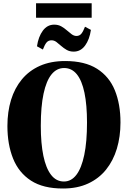

<svg xmlns="http://www.w3.org/2000/svg" viewBox="-20 -1120 768 1153"><path d="M359 12Q240 12.5 166.2 -35.2Q92.5 -83 58.5 -168Q24.5 -253 24.5 -363.5Q24.5 -448.5 46.2 -519.8Q68 -591 111.5 -643.5Q155 -696 220 -724.8Q285 -753.5 371.5 -753.5Q489.5 -753.5 562.8 -707Q636 -660.5 669.8 -577.5Q703.5 -494.5 703.5 -384.5Q703.5 -299.5 681.8 -227.2Q660 -155 616.8 -101.2Q573.5 -47.5 509 -17.8Q444.5 12 359 12ZM364 -30Q408 -30 438.8 -70.2Q469.5 -110.5 486 -189.5Q502.5 -268.5 502.5 -384Q502.5 -490 487.2 -563Q472 -636 441.5 -673.8Q411 -711.5 365 -711.5Q320.5 -711.5 289.2 -673Q258 -634.5 241.5 -557.2Q225 -480 225 -364Q225 -259 240.5 -184.2Q256 -109.5 286.8 -69.8Q317.5 -30 364 -30ZM422.5 -810Q398.5 -810 380.2 -820.5Q362 -831 347.2 -844.2Q332.5 -857.5 318.8 -867.8Q305 -878 289.5 -878Q270.5 -878 259.5 -864.8Q248.5 -851.5 237.5 -822.5L202 -842Q210.5 -899.5 237.2 -935.8Q264 -972 305.5 -972Q329.5 -972 347.8 -961.8Q366 -951.5 381 -938.2Q396 -925 409.8 -914.8Q423.5 -904.5 438.5 -904Q457.5 -904 468.5 -917.5Q479.5 -931 490.5 -959.5L526 -940.5Q517.5 -882.5 490.8 -846.2Q464 -810 422.5 -810ZM530.5 -1100.5V-1013.5H196.5V-1100.5Z"/></svg>

Font: Merriweather 96pt Black
Style: Regular
Weight: 900
Version: Version 2.100